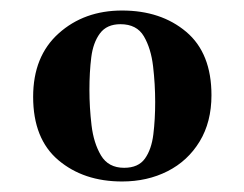

<svg xmlns="http://www.w3.org/2000/svg" viewBox="-20 -685 464 365"><path d="M212 -665Q286 -665 334 -624.5Q382 -584 382 -504Q382 -453 359.5 -416Q337 -379 298.5 -359.5Q260 -340 212 -340Q139 -340 91 -380.5Q43 -421 43 -501Q43 -578 91.5 -621.5Q140 -665 212 -665ZM216 -366Q243 -366 255.5 -383.5Q268 -401 271.5 -429.5Q275 -458 275 -491Q275 -525 271 -559Q267 -593 253.5 -616Q240 -639 209 -639Q183 -639 170 -621.5Q157 -604 153.5 -576Q150 -548 150 -514Q150 -481 154 -447Q158 -413 172 -389.5Q186 -366 216 -366Z"/></svg>

Font: Poltawski Nowy
Style: Bold
Weight: 700
Designer: Adam Pótawski, Mateusz Machalski, Borys Kosmynka, Ania Wieluska
Foundry: Capitalics.wtf
Version: Version 1.001;gftools[0.9.25]